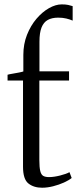

<svg xmlns="http://www.w3.org/2000/svg" viewBox="-20 -848 365 876"><path d="M172 8.5Q134 8.5 109.5 -11Q85 -30.5 85 -87.5V-480.5H14.5V-507Q20.5 -509 35.8 -511.5Q51 -514 66.2 -517Q81.5 -520 86.5 -522Q86.5 -541 86.5 -559.8Q86.5 -578.5 86.5 -597.5Q86.5 -647 103.2 -689.2Q120 -731.5 146.5 -762.5Q173 -793.5 203.5 -810.8Q234 -828 261.5 -828Q279.5 -828 291 -825.5Q302.5 -823 311.5 -820V-754Q299 -759.5 282.5 -763.5Q266 -767.5 245.5 -767.5Q217 -767.5 198 -757Q179 -746.5 169.5 -722.5Q160 -698.5 160 -657.5V-522.5H295V-480.5H159.5V-118Q159.5 -84 163.8 -67.2Q168 -50.5 177.8 -45.2Q187.5 -40 203.5 -40Q225.5 -40 254.2 -47.2Q283 -54.5 297 -62.5L307 -36Q294.5 -25.5 271.8 -15.2Q249 -5 222.5 1.8Q196 8.5 172 8.5Z"/></svg>

Font: Merriweather 96pt Light
Style: Regular
Weight: 300
Version: Version 2.100